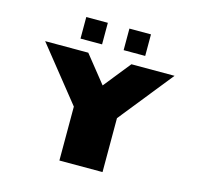

<svg xmlns="http://www.w3.org/2000/svg" viewBox="-97 -756 894 860"><g transform="rotate(15 350.0 -326.0)"><path d="M50 -500H250L350 -375L450 -500H650L450 -250V0H250V-250ZM200 -652H300V-552H200ZM400 -652H500V-552H400Z"/></g></svg>

Font: Tokeely Brookings
Style: Regular
Weight: 400
Designer: Peter Wiegel
Foundry: Peter Wiegel
Version: Version 2.001